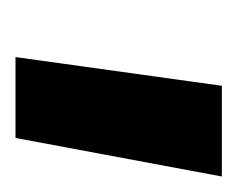

<svg xmlns="http://www.w3.org/2000/svg" viewBox="-50 -690 313 254"><g transform="rotate(90 107.0 -563.5)"><path d="M56 -427 94 -700H214L163 -427Z"/></g></svg>

Font: Georama Condensed
Style: Bold Italic
Weight: 700
Width: 3
Italic angle: -9°
Designer: Jean-Baptiste Levee
Foundry: Production Type
Version: Version 1.000